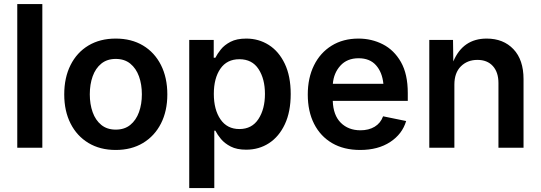

<svg xmlns="http://www.w3.org/2000/svg" viewBox="-20 -748 2738 972"><path d="M194.3 -727.5V0H67.4V-727.5Z M565.9 11.2Q486.3 11.2 427.7 -24.2Q369.1 -59.6 337.2 -122.8Q305.2 -186 305.2 -270Q305.2 -355 337.2 -418.7Q369.1 -482.4 427.7 -517.6Q486.3 -552.7 565.9 -552.7Q645.5 -552.7 704.1 -517.6Q762.7 -482.4 794.9 -418.7Q827.1 -355 827.1 -270Q827.1 -186 794.9 -122.8Q762.7 -59.6 704.1 -24.2Q645.5 11.2 565.9 11.2ZM565.9 -91.8Q610.4 -91.8 639.6 -115.7Q668.9 -139.6 683.6 -180.2Q698.2 -220.7 698.2 -270.5Q698.2 -320.8 683.6 -361.3Q668.9 -401.9 639.6 -425.8Q610.4 -449.7 565.9 -449.7Q522 -449.7 492.7 -425.8Q463.4 -401.9 449 -361.3Q434.6 -320.8 434.6 -270.5Q434.6 -220.7 449 -180.2Q463.4 -139.6 492.7 -115.7Q522 -91.8 565.9 -91.8Z M938 204.1V-545.9H1062V-455.6H1070.3Q1079.6 -474.6 1097.7 -497.3Q1115.7 -520 1147 -536.4Q1178.2 -552.7 1226.6 -552.7Q1289.6 -552.7 1340.6 -520.5Q1391.6 -488.3 1421.6 -425.5Q1451.7 -362.8 1451.7 -272Q1451.7 -182.1 1422.1 -119.1Q1392.6 -56.2 1341.8 -23.2Q1291 9.8 1226.1 9.8Q1179.2 9.8 1148.2 -6.1Q1117.2 -22 1098.6 -44.4Q1080.1 -66.9 1070.3 -86.4H1064.9V204.1ZM1191.9 -94.7Q1255.4 -94.7 1288.3 -145.3Q1321.3 -195.8 1321.3 -272.5Q1321.3 -348.6 1288.8 -398.4Q1256.3 -448.2 1191.9 -448.2Q1128.9 -448.2 1095.7 -400.1Q1062.5 -352.1 1062.5 -272.5Q1062.5 -192.9 1096.2 -143.8Q1129.9 -94.7 1191.9 -94.7Z M1803.2 11.2Q1720.7 11.2 1661.4 -23.4Q1602.1 -58.1 1570.1 -121.1Q1538.1 -184.1 1538.1 -269.5Q1538.1 -353.5 1569.6 -417.2Q1601.1 -481 1658.9 -516.8Q1716.8 -552.7 1794.9 -552.7Q1861.3 -552.7 1918.2 -523.7Q1975.1 -494.6 2009.8 -433.8Q2044.4 -373 2044.4 -277.3V-237.3H1664.6Q1667 -164.6 1705.3 -126.5Q1743.7 -88.4 1804.7 -88.4Q1846.7 -88.4 1876.7 -106.4Q1906.7 -124.5 1919.4 -159.2L2036.1 -135.3Q2016.6 -69.3 1955.3 -29.1Q1894 11.2 1803.2 11.2ZM1665 -323.7H1920.9Q1915 -382.3 1883.5 -417.7Q1852.1 -453.1 1795.4 -453.1Q1737.3 -453.1 1703.4 -415.8Q1669.4 -378.4 1665 -323.7Z M2280.3 -319.8V0H2153.3V-545.9H2273.4L2274.9 -437Q2323.7 -552.7 2443.8 -552.7Q2528.3 -552.7 2579.3 -499Q2630.4 -445.3 2630.4 -347.2V0H2503.4V-327.6Q2503.4 -382.3 2475.1 -413.6Q2446.8 -444.8 2397 -444.8Q2346.2 -444.8 2313.2 -412.1Q2280.3 -379.4 2280.3 -319.8Z"/></svg>

Font: Inter-SemiBold
Style: Regular
Weight: 600
Designer: Rasmus Andersson
Foundry: rsms
Version: Version 4.000;git-a52131595